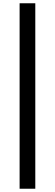

<svg xmlns="http://www.w3.org/2000/svg" viewBox="-20 -871 336 1175"><path d="M100 284V-851H196V284Z"/></svg>

Font: Noto Sans HK Thin
Style: Bold
Weight: 700
Version: Version 2.004-H2;hotconv 1.0.118;makeotfexe 2.5.65603